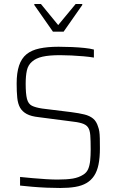

<svg xmlns="http://www.w3.org/2000/svg" viewBox="-20 -929 581 957"><path d="M280 8Q249 8 213 6.5Q177 5 142 2Q107 -1 80 -4V-47Q109 -44 143 -41Q177 -38 209.5 -36Q242 -34 266 -34Q313 -34 343 -39Q373 -44 396 -59Q412 -69 419.5 -86.5Q427 -104 429.5 -129Q432 -154 432 -184Q432 -229 430 -255Q428 -281 418.5 -294.5Q409 -308 387.5 -314.5Q366 -321 327 -325L173 -345Q135 -349 113 -361Q91 -373 80 -392.5Q69 -412 66 -442Q63 -472 63 -513Q63 -566 75 -602Q87 -638 112 -658.5Q137 -679 177 -687.5Q217 -696 272 -696Q305 -696 338.5 -694.5Q372 -693 401 -690Q430 -687 448 -682V-642Q425 -646 395.5 -648.5Q366 -651 336 -652.5Q306 -654 279 -654Q225 -654 192 -646.5Q159 -639 140 -622Q120 -605 114 -578Q108 -551 108 -512Q108 -461 114.5 -436Q121 -411 139 -402Q157 -393 190 -388L336 -370Q374 -365 400.5 -358.5Q427 -352 444 -338Q461 -324 469 -297Q473 -287 475 -273.5Q477 -260 477.5 -240Q478 -220 478 -190Q478 -143 471 -109Q464 -75 449 -52.5Q434 -30 411 -16.5Q388 -3 355.5 2.5Q323 8 280 8ZM244 -771 151 -904V-909H184L270 -804L357 -909H390V-904L297 -771Z"/></svg>

Font: Saira SemiCondensed ExtraLight
Style: Regular
Weight: 250
Width: 4
Designer: Hector Gatti with collaboration of the Omnibus-Type team
Foundry: Omnibus-Type
Version: Version 1.101